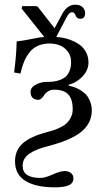

<svg xmlns="http://www.w3.org/2000/svg" viewBox="-20 -598 446 816"><path d="M40 -290Q49.3 -358.4 50.8 -421.9Q83.5 -425.8 115.5 -432.6Q147.5 -439.5 168 -440.9L71.8 -562L74.2 -571.8H133.8L140.1 -569.8L211.9 -478L245.1 -540Q266.6 -578.1 299.8 -578.1Q320.3 -578.1 331.1 -567.4Q341.8 -556.6 341.8 -543Q341.8 -518.1 320.8 -518.1Q305.7 -518.1 299.8 -535.2Q295.9 -545.9 286.1 -545.9Q273.4 -545.9 263.2 -524.9L219.2 -440.9Q238.8 -439.5 256.8 -435.3Q274.9 -431.2 293.2 -422.6Q311.5 -414.1 325.2 -402.3Q338.9 -390.6 347.4 -372.6Q356 -354.5 356 -332Q356 -299.8 330.8 -273.2Q305.7 -246.6 272 -237.8V-233.9Q282.2 -231.9 293 -228.5Q303.7 -225.1 318.4 -217Q333 -209 343.8 -198Q354.5 -187 362.3 -168.7Q370.1 -150.4 370.1 -127.9Q370.1 -75.7 326.9 -39.1Q283.7 -2.4 181.2 23.9Q129.9 37.1 103 56.4Q76.2 75.7 76.2 106.9Q76.2 158.2 151.9 158.2Q171.4 158.2 203.9 143.6Q236.3 128.9 255.9 128.9Q271 128.9 281.5 137.5Q292 146 292 159.2Q292 181.6 271.2 189.9Q250.5 198.2 213.9 198.2Q132.3 198.2 88.1 170.9Q43.9 143.6 43.9 87.9Q43.9 39.1 78.1 9.8Q111.8 -18.6 178.2 -36.1Q194.8 -40.5 205.3 -43.7Q215.8 -46.9 233.6 -55.2Q251.5 -63.5 262 -73Q272.5 -82.5 280.8 -98.4Q289.1 -114.3 289.1 -133.8Q289.1 -174.8 271 -195.8Q252.9 -216.8 210 -216.8Q195.3 -216.8 184.6 -210Q173.8 -203.1 168.9 -195.3Q164.1 -187.5 157.2 -180.7Q150.4 -173.8 142.1 -173.8Q127.9 -173.8 118.9 -182.1Q109.9 -190.4 109.9 -207Q109.9 -226.6 132.1 -238.3Q154.3 -250 178.2 -250Q193.4 -250 205.8 -251.2Q218.3 -252.4 233.2 -257.6Q248 -262.7 258.3 -271.5Q268.6 -280.3 275.4 -296.1Q282.2 -312 282.2 -334Q282.2 -361.8 267.1 -380.4Q252 -398.9 232.2 -406Q212.4 -413.1 190.9 -413.1Q162.6 -413.1 140.6 -403.1Q118.7 -393.1 104.5 -374.3Q90.3 -355.5 81.5 -334Q72.8 -312.5 66.9 -285.2Z"/></svg>

Font: Linux Libertine G
Style: Regular
Weight: 400
Designer: Philipp H. Poll
Foundry: Philipp H. Poll
Version: Version 4.7.5